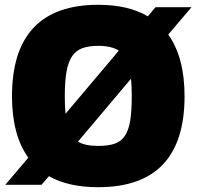

<svg xmlns="http://www.w3.org/2000/svg" viewBox="-20 -770 819 800"><path d="M98 -113Q30 -207 30 -369Q30 -559 120 -654.5Q210 -750 389 -750Q515 -750 596 -702L628 -740H778L681 -626Q749 -531 749 -369Q749 -180 659 -85Q569 10 389 10Q264 10 184 -36L153 0H2ZM250 -369Q250 -327 253 -296L475 -559Q445 -579 389 -579Q349 -579 322.5 -569Q296 -559 280 -535Q264 -511 257 -470.5Q250 -430 250 -369ZM389 -162Q430 -162 457 -171Q484 -180 500 -203.5Q516 -227 522.5 -267Q529 -307 529 -369Q529 -409 526 -442L305 -180Q333 -162 389 -162Z"/></svg>

Font: Encode Sans Narrow
Style: Black
Weight: 900
Designer: Pablo Impallari, Andres Torresi
Foundry: Pablo Impallari, Andres Torresi
Version: Version 1.000; ttfautohint (v1.00) -l 8 -r 50 -G 200 -x 14 -